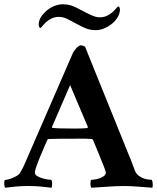

<svg xmlns="http://www.w3.org/2000/svg" viewBox="-33 -874 735 898"><path d="M295 -476 210 -280Q210 -279 210 -278Q212 -276 212 -276Q227 -274 252.5 -273.5Q278 -273 295 -273Q318 -273 335 -273Q352 -273 375 -275Q377 -275 377 -278Q378 -279 378 -280ZM100 -4Q65 -4 41 -1.5Q17 1 -9 4Q-12 1 -13 -11.5Q-14 -24 -11 -32Q-7 -32 3.5 -34.5Q14 -37 25 -41.5Q36 -46 45.5 -51.5Q55 -57 59 -63Q72 -84 78.5 -98.5Q85 -113 94 -134L307 -624Q309 -629 313.5 -635.5Q318 -642 323.5 -648Q329 -654 334.5 -658Q340 -662 344 -662Q351 -662 357 -659.5Q363 -657 365 -655L570 -148Q580 -125 585.5 -109Q591 -93 598 -76Q604 -61 616 -52Q628 -43 640.5 -39Q653 -35 663.5 -34Q674 -33 677 -33Q681 -26 681.5 -12.5Q682 1 679 4Q649 2 613.5 -1Q578 -4 545 -4Q528 -4 507 -3Q486 -2 465.5 -0.5Q445 1 426.5 2Q408 3 394 4Q392 2 391 -4Q390 -10 390 -16.5Q390 -23 391 -28Q392 -33 394 -33Q401 -33 412.5 -35Q424 -37 435 -41Q446 -45 454 -51.5Q462 -58 462 -68Q462 -72 452.5 -96Q443 -120 432 -147Q419 -180 402 -220Q401 -221 400 -222Q396 -224 395 -224Q366 -226 342 -225.5Q318 -225 299 -225Q268 -225 244.5 -225Q221 -225 195 -224Q191 -224 188 -219Q184 -210 174.5 -188Q165 -166 155 -142Q145 -118 137.5 -96.5Q130 -75 130 -67Q130 -57 141 -50.5Q152 -44 165.5 -40Q179 -36 191.5 -34.5Q204 -33 207 -33Q209 -30 210 -24.5Q211 -19 211 -13Q211 -7 210 -2Q209 3 208 4Q182 1 157.5 -1.5Q133 -4 100 -4ZM260 -854Q288 -854 309 -845Q330 -836 350 -825Q372 -813 394 -803Q416 -793 433 -793Q453 -793 468 -800.5Q483 -808 493 -817Q503 -826 509.5 -834Q516 -842 520 -844Q524 -844 526 -839Q528 -834 528 -830Q528 -811 517 -793Q506 -775 489.5 -762Q473 -749 453.5 -741Q434 -733 416 -733Q388 -733 367 -742Q346 -751 326 -762Q304 -774 283.5 -784.5Q263 -795 243 -795Q223 -795 208 -787.5Q193 -780 183 -771Q173 -762 166.5 -753.5Q160 -745 156 -743Q152 -743 150 -748.5Q148 -754 148 -758Q148 -778 159 -795Q170 -812 186.5 -825.5Q203 -839 222.5 -846.5Q242 -854 260 -854Z"/></svg>

Font: Vermiglione
Style: Bold
Weight: 700
Version: Version 1.000